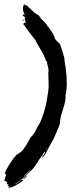

<svg xmlns="http://www.w3.org/2000/svg" viewBox="-32 -769 362 873"><path d="M77.1 -675.2Q74.3 -675.2 70.5 -677.1Q70.5 -679 71.4 -680Q78.1 -679 77.1 -675.2ZM265.7 -333.3Q268.6 -314.3 253.8 -270.5Q239 -226.7 241 -209.5Q241.9 -208.6 235.2 -192.4Q228.6 -176.2 221 -158.6Q213.3 -141 212.4 -139Q187.6 -95.2 183.8 -86.7Q167.6 -54.3 159 -52.4Q158.1 -52.4 159.5 -54.8Q161 -57.1 163.3 -60Q165.7 -62.9 167.6 -66.7Q169.5 -70.5 171.4 -73.3Q173.3 -76.2 172.4 -78.1V-79Q162.9 -70.5 160 -60L159 -61Q158.1 -59 152.9 -52.4Q147.6 -45.7 143.8 -40.5Q140 -35.2 140 -30.5Q139 -30.5 137.1 -30.5Q137.1 -29.5 131.4 -20.5Q125.7 -11.4 117.6 -1.9Q109.5 7.6 106.7 8.6Q103.8 12.4 99 16.7Q94.3 21 90 25.7Q85.7 30.5 81 34.3Q76.2 38.1 73.3 41L70.5 43.8L66.7 45.7Q66.7 43.8 66.7 42.9Q64.8 43.8 58.1 51Q51.4 58.1 50.5 58.1Q50.5 58.1 46.7 61Q41.9 63.8 38.1 66.7Q38.1 69.5 44.8 64.8Q63.8 48.6 63.8 47.6Q64.8 47.6 66.7 46.7H69.5Q69.5 47.6 67.6 49.5L66.7 51.4Q67.6 51.4 69 50.5Q70.5 49.5 71.9 49Q73.3 48.6 74.3 49.5Q70.5 56.2 44.3 71Q18.1 85.7 16.2 82.9Q13.3 84.8 5.7 84.8Q4.8 81.9 10.5 80Q8.6 78.1 5.7 76.2Q0 74.3 6.7 70.5Q6.7 68.6 1.9 68.6Q0 68.6 -1 67.6Q-3.8 66.7 1.9 60Q-7.6 53.3 -12.4 53.3Q-12.4 49.5 -9 40.5Q-5.7 31.4 -4.8 27.6Q-3.8 23.8 -8.6 21Q-12.4 20 -3.8 3.8Q4.8 -12.4 18.1 -32.9Q31.4 -53.3 42.9 -64.8Q52.4 -70.5 61 -76.7Q69.5 -82.9 76.7 -93.3Q83.8 -103.8 86.7 -108.1Q89.5 -112.4 97.6 -127.1Q105.7 -141.9 106.7 -143.8Q113.3 -149.5 123.8 -163.8Q133.3 -179 137.1 -190.5Q144.8 -200 150.5 -212.4Q156.2 -224.8 160.5 -236.2Q164.8 -247.6 168.6 -261.4Q172.4 -275.2 175.2 -285.7Q178.1 -296.2 180.5 -310.5Q182.9 -324.8 183.8 -331.9Q184.8 -339 186.7 -351Q188.6 -362.9 188.6 -364.8Q189.5 -372.4 188.6 -402.9Q187.6 -433.3 187.6 -436.2Q190.5 -449.5 185.7 -466.7Q181 -483.8 181.9 -489.5L177.1 -490.5Q176.2 -497.1 171.4 -508.1Q166.7 -519 162.9 -526.7L158.1 -534.3L129.5 -583.8L130.5 -585.7Q125.7 -589.5 105.7 -616.2L85.7 -642.9Q86.7 -643.8 81 -649.5L78.1 -654.3Q74.3 -657.1 74.3 -661Q76.2 -661 76.2 -661.9Q75.2 -662.9 75.2 -663.8L76.2 -662.9Q76.2 -663.8 78.1 -664.3Q80 -664.8 80 -667.6Q81.9 -667.6 88.6 -664.8Q87.6 -667.6 84.3 -670.5Q81 -673.3 80 -675.2Q82.9 -675.2 83.8 -673.3L81.9 -678.1Q80 -682.9 80 -685.7Q88.6 -686.7 71.4 -698.1V-700Q71.4 -701.9 72.4 -702.9H74.3Q79 -701 80 -701.9L79 -705.7Q72.4 -717.1 72.4 -730Q72.4 -742.9 78.1 -748.6Q94.3 -742.9 97.1 -738.1Q95.2 -738.1 95.2 -737.1Q103.8 -733.3 113.8 -721.9Q123.8 -710.5 131.4 -707.6L130.5 -706.7Q132.4 -704.8 136.2 -703.3Q140 -701.9 141 -701.9Q153.3 -689.5 154.3 -684.8Q151.4 -684.8 150.5 -688.6Q149.5 -685.7 155.2 -682.9V-683.8L154.3 -684.8Q157.1 -681 164.8 -673.8Q172.4 -666.7 177.6 -660Q182.9 -653.3 184.8 -648.6Q186.7 -647.6 186.7 -649.5Q188.6 -644.8 201.9 -626.2Q215.2 -607.6 217.1 -595.2Q217.1 -591.4 229 -580.5Q241 -569.5 241.9 -565.7Q245.7 -556.2 248.6 -546.2Q251.4 -536.2 255.2 -523.3Q259 -510.5 261 -503.8Q260 -494.3 266.7 -460Q277.1 -382.9 265.7 -333.3ZM139 -701Q139 -701 140 -700Q140 -700 139 -701ZM98.1 13.3Q104.8 5.7 103.8 4.8Q101 7.6 94.8 13.3Q88.6 19 83.8 24.8Q79 30.5 77.1 33.3Q81 32.4 98.1 13.3ZM179 -89.5Q180 -90.5 181 -93.3Q181.9 -96.2 181.9 -97.1L176.2 -87.6H177.1ZM74.3 44.8Q80 38.1 89.5 29.5Q90.5 30.5 90 31.9Q89.5 33.3 86.2 36.7Q82.9 40 79.5 42.9Q76.2 45.7 76.2 46.7Q76.2 44.8 74.3 44.8Z"/></svg>

Font: KAZYinfo
Style: Bold
Weight: 700
Designer: emmanuel didier
Foundry: emmanuel didier
Version: Version 001.000